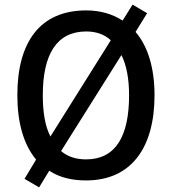

<svg xmlns="http://www.w3.org/2000/svg" viewBox="-20 -770 743 830"><path d="M648 -358C648 -475 620 -569 566 -632L616 -713L553 -750L510 -681C467 -709 414 -725 353 -725C152 -725 55 -587 55 -359C55 -241 81 -147 136 -80L86 3L149 40L193 -32C235 -4 288 10 352 10C547 10 648 -131 648 -358ZM165 -358C165 -534 224 -634 353 -634C396 -634 432 -621 459 -596L198 -180C175 -224 165 -284 165 -358ZM538 -358C538 -181 480 -81 352 -81C308 -81 272 -93 244 -117L505 -532C527 -488 538 -429 538 -358Z"/></svg>

Font: Noto Sans Devanagari SemiCondensed Medium
Style: Regular
Weight: 500
Width: 4
Designer: Jelle Bosma - Monotype Design Team
Foundry: Monotype Imaging Inc.
Version: Version 2.004